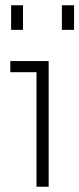

<svg xmlns="http://www.w3.org/2000/svg" viewBox="-20 -706 300 726"><path d="M118 0V-454L138 -433H19V-475H164V0ZM214 -593V-686H260V-593ZM22 -593V-686H67V-593Z"/></svg>

Font: SUSE ExtraLight
Style: Regular
Weight: 250
Designer: Rene Bieder
Foundry: SUSE
Version: Version 1.000